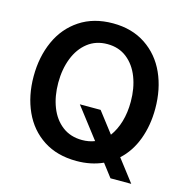

<svg xmlns="http://www.w3.org/2000/svg" viewBox="-111 -819 947 973"><g transform="rotate(15 362.5 -333.0)"><path d="M574 -68 663 48H554L502 -20Q440 8 364 8Q262 8 190 -39Q118 -86 81 -167.5Q44 -249 44 -351Q44 -453 81 -535.5Q118 -618 190.5 -666Q263 -714 364 -714Q464 -714 536 -666Q608 -618 645 -536Q682 -454 682 -351Q682 -263 654.5 -189.5Q627 -116 574 -68ZM430 -114 307 -274H416L499 -166Q525 -201 539 -248.5Q553 -296 553 -353Q553 -424 531 -481Q509 -538 466.5 -571.5Q424 -605 364 -605Q304 -605 261 -571.5Q218 -538 195.5 -480.5Q173 -423 173 -352Q173 -281 195 -224.5Q217 -168 260 -135Q303 -102 364 -102Q400 -102 430 -114Z"/></g></svg>

Font: Be Vietnam SemiBold
Style: Regular
Weight: 600
Designer: Gabriel Lam
Foundry: TypeRant
Version: Version 4.000